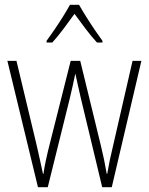

<svg xmlns="http://www.w3.org/2000/svg" viewBox="-20 -784 623 804"><path d="M318 -375Q312 -401 306.5 -425.5Q301 -450 296 -474H295Q290 -450 284.5 -425Q279 -400 273 -375L180 0H139L11 -529H49L133 -178Q141 -143 147.5 -113.5Q154 -84 160 -56H162Q165 -79 172 -112Q179 -145 188 -180L276 -529H316L402 -176Q417 -115 427 -56H429Q435 -90 439.5 -112Q444 -134 452 -167L535 -529H572L448 0H408ZM311 -764Q324 -741 342.5 -711.5Q361 -682 379.5 -655Q398 -628 409 -613V-606H386Q363 -631 338 -664Q313 -697 292 -726Q272 -698 246.5 -664Q221 -630 199 -606H175V-613Q189 -632 207.5 -659Q226 -686 243.5 -714Q261 -742 273 -764Z"/></svg>

Font: Noto Sans Lao Condensed ExtraLight
Style: Regular
Weight: 200
Width: 3
Designer: Monotype Design Team
Foundry: Monotype Imaging Inc.
Version: Version 2.003; ttfautohint (v1.8.4.7-5d5b)